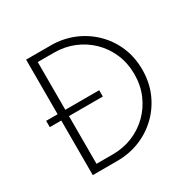

<svg xmlns="http://www.w3.org/2000/svg" viewBox="-177 -1007 1193 1188"><g transform="rotate(-30 419.0 -412.5)"><path d="M155.5 0V-390H73.5V-435H155.5V-825H331.5Q416.5 -825 491.5 -794.8Q566.5 -764.5 624.2 -709Q682 -653.5 714.8 -578.2Q747.5 -503 747.5 -413Q747.5 -322.5 714.8 -247Q682 -171.5 624.5 -116Q567 -60.5 491.8 -30.2Q416.5 0 331.5 0ZM210.5 -49H328Q402.5 -49 468 -75.8Q533.5 -102.5 583.8 -151.8Q634 -201 662.5 -267.2Q691 -333.5 691 -413Q691 -491.5 662.5 -558Q634 -624.5 583.5 -673.5Q533 -722.5 467.5 -749.2Q402 -776 328 -776H210.5V-435H452.5V-390H210.5Z"/></g></svg>

Font: Spartan Thin Light
Style: Regular
Weight: 300
Version: Version 1.004